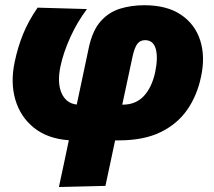

<svg xmlns="http://www.w3.org/2000/svg" viewBox="-20 -536 838 753"><path d="M211 197.5Q220.5 154 229.8 109.8Q239 65.5 250 14Q166.5 8 113.2 -34.8Q60 -77.5 40.2 -145Q20.5 -212.5 37.5 -292.5Q49.5 -350.5 70.5 -402.2Q91.5 -454 127.5 -506L321 -500.5Q282.5 -449 255.8 -390Q229 -331 217.5 -277.5Q203.5 -212.5 221.2 -171.5Q239 -130.5 281 -126L328.5 -350Q343 -417 375 -452.8Q407 -488.5 451 -502Q495 -515.5 546 -515.5Q634.5 -515.5 689.8 -478.2Q745 -441 765.2 -377.5Q785.5 -314 768.5 -235.5Q753.5 -162.5 714.8 -106.2Q676 -50 610 -17.8Q544 14.5 446 14.5H431.5Q421 63.5 412.2 105.5Q403.5 147.5 393.5 193ZM500 -315 459.5 -125.5H461Q512.5 -125.5 544 -159.2Q575.5 -193 588.5 -252.5Q600.5 -310.5 590.8 -344.5Q581 -378.5 549 -378.5Q530 -378.5 519 -364.5Q508 -350.5 500 -315Z"/></svg>

Font: Commissioner ExtraBold
Style: Italic
Weight: 800
Italic angle: -12°
Designer: Kostas Bartsokas
Foundry: Kostas Bartsokas
Version: Version 1.000; ttfautohint (v1.8.3)